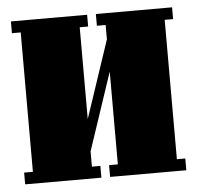

<svg xmlns="http://www.w3.org/2000/svg" viewBox="-42 -543 604 587"><g transform="rotate(-5 259.5 -250.0)"><path d="M481 -36.1H506.8V0H272.9V-36.1H299.8V-320.8L220.2 -83V-36.1H246.1V0H12.2V-36.1H39.1V-463.9H12.2V-500H246.1V-463.9H220.2V-182.1L299.8 -419.9V-463.9H272.9V-500H506.8V-463.9H481Z"/></g></svg>

Font: Lletraferida
Style: Heavy
Weight: 900
Designer: Josep Patau Bellart
Foundry: Josep Patau Bellart
Version: Version 1.000